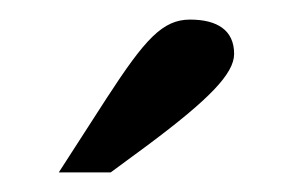

<svg xmlns="http://www.w3.org/2000/svg" viewBox="-20 -815 299 196"><path d="M93 -639 131 -667C194 -714 219 -740 219 -760C219 -784 202 -795 174 -795C146 -795 128 -775 89 -715L40 -639Z"/></svg>

Font: Domine
Style: Regular
Weight: 400
Designer: Pablo Impallari, Rodrigo Fuenzalida, Brenda Gallo
Foundry: Pablo Impallari, Rodrigo Fuenzalida, Brenda Gallo
Version: Version 2.000